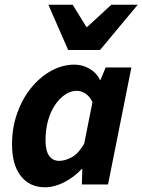

<svg xmlns="http://www.w3.org/2000/svg" viewBox="-20 -782 604 814"><path d="M171 12Q106 12 68.5 -35.5Q31 -83 31 -170Q31 -241 53 -302.5Q75 -364 112.5 -410Q150 -456 197.5 -482Q245 -508 296 -508Q330 -508 360 -490.5Q390 -473 404 -443H406L428 -496H537L438 0H327L329 -65H326Q293 -30 251.5 -9Q210 12 171 12ZM231 -100Q256 -100 284.5 -115.5Q313 -131 337 -173L372 -349Q360 -374 342 -385.5Q324 -397 306 -397Q280 -397 256 -381Q232 -365 213 -336.5Q194 -308 183.5 -270Q173 -232 173 -188Q173 -142 188.5 -121Q204 -100 231 -100ZM269 -570 185 -762H288L346 -668H350L452 -762H564L404 -570Z"/></svg>

Font: Source Sans 3 ExtraLight
Style: Bold Italic
Weight: 700
Italic angle: -11°
Version: Version 3.052;hotconv 1.1.0;makeotfexe 2.6.0